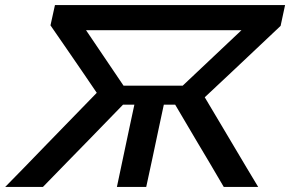

<svg xmlns="http://www.w3.org/2000/svg" viewBox="-48 -733 1138 753"><path d="M-27.5 0Q3.5 -31.5 44.5 -73.5Q85 -115.5 127.8 -159.5Q170.5 -203.5 207.5 -241.5L331.5 -369L275 -452Q244.5 -496 213.5 -541.5Q182.5 -586.5 150 -633.5L167.5 -713H1070L1052.5 -631.5Q1002.5 -584.5 954.5 -539Q906.5 -493.5 858 -448L755 -351.5L820.5 -241.5Q843.5 -203 869.5 -159Q895.5 -115 920.5 -73.2Q945.5 -31.5 964.5 0H829.5Q799.5 -50.5 774 -94.5Q748 -138 722.5 -181L639 -322.5H594.5L575.5 -234Q561.5 -168 550 -113.5Q538 -58.5 525.5 0H410.5Q423 -58.5 434.5 -113.5Q446 -168 460 -234L479 -322.5H434.5L299 -183Q256 -139 212.8 -94.8Q169.5 -50.5 120.5 0ZM436.5 -397H668.5L899 -614.5H289.5Z"/></svg>

Font: Heraclito Medium
Style: Italic
Weight: 500
Italic angle: -12°
Designer: Kostas Bartsokas (font) & Cristiano Sobral (main changes)
Foundry: Kostas Bartsokas (font) & Cristiano Sobral (main changes)
Version: Version 1.00;July 8, 2020;FontCreator 13.0.0.2655 64-bit